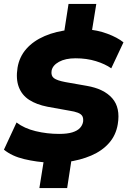

<svg xmlns="http://www.w3.org/2000/svg" viewBox="-20 -840 647 975"><path d="M180 115 205 -41 232 -14Q166 -17 103 -32Q40 -47 0 -80L64 -218Q103 -188 161 -174Q219 -160 280 -160Q322 -160 347.5 -168Q373 -176 386 -190Q399 -204 402 -222Q404 -240 398 -250.5Q392 -261 375.5 -267.5Q359 -274 332 -278L221 -298Q165 -309 128 -333Q91 -357 75.5 -398Q60 -439 69 -496Q78 -551 113.5 -591.5Q149 -632 207 -657Q265 -682 338 -689L305 -672L328 -820H469L445 -672L418 -691Q473 -688 524.5 -669Q576 -650 607 -625L545 -493Q514 -515 467 -529.5Q420 -544 364 -544Q312 -544 279.5 -526Q247 -508 242 -481Q238 -455 254 -443Q270 -431 313 -423L421 -404Q508 -389 550 -341Q592 -293 578 -209Q569 -154 534 -114Q499 -74 443 -50Q387 -26 318 -17L345 -41L321 115Z"/></svg>

Font: Nunito Sans 6pt Black
Style: Italic
Weight: 900
Italic angle: -9°
Version: Version 3.101;gftools[0.9.27]